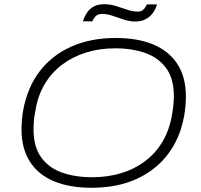

<svg xmlns="http://www.w3.org/2000/svg" viewBox="-20 -878 953 910"><path d="M414 12Q309 12 234.5 -19.5Q160 -51 121 -113Q82 -175 82 -265Q82 -288 84 -311Q86 -334 90 -356Q110 -464 168 -540Q226 -616 317.5 -657Q409 -698 529 -698Q634 -698 708 -666.5Q782 -635 821.5 -573.5Q861 -512 861 -421Q861 -399 859 -376Q857 -353 853 -330Q834 -223 775.5 -146.5Q717 -70 625.5 -29Q534 12 414 12ZM417 -38Q490 -38 553.5 -57Q617 -76 667.5 -114Q718 -152 751 -208Q784 -264 796 -338Q798 -351 799.5 -362.5Q801 -374 802 -384Q803 -394 803.5 -403.5Q804 -413 804 -422Q804 -505 768 -554.5Q732 -604 669.5 -626.5Q607 -649 526 -649Q453 -649 389.5 -629.5Q326 -610 275 -572Q224 -534 191 -478Q158 -422 147 -349Q144 -336 142.5 -324Q141 -312 140.5 -302Q140 -292 139.5 -282.5Q139 -273 139 -264Q139 -183 174.5 -133Q210 -83 273 -60.5Q336 -38 417 -38ZM373 -777Q380 -799 392 -817.5Q404 -836 424 -847Q444 -858 474 -858Q502 -858 529.5 -849.5Q557 -841 583 -832Q609 -823 633 -823Q652 -823 662 -835Q672 -847 676 -857H724Q718 -835 704.5 -816.5Q691 -798 670 -787Q649 -776 621 -776Q595 -776 567.5 -785Q540 -794 514 -803Q488 -812 464 -812Q443 -812 432.5 -800.5Q422 -789 418 -777Z"/></svg>

Font: Archivo SemiExpanded Thin
Style: Italic
Weight: 250
Width: 6
Italic angle: -10°
Designer: Hector Gatti
Foundry: Omnibus-Type
Version: Version 2.001